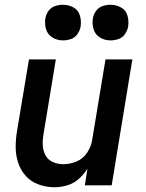

<svg xmlns="http://www.w3.org/2000/svg" viewBox="-20 -780 616 808"><path d="M210 8Q236 8 263 0Q290 -8 311.5 -27Q333 -46 348 -70L337 0H450L537 -530H424L368 -192Q364 -164 347 -138Q330 -112 302 -100.5Q274 -89 246 -89Q223 -89 202.5 -98Q182 -107 171.5 -126.5Q161 -146 160 -169Q159 -192 163 -215L215 -530H102L52 -231Q46 -196 46 -161.5Q46 -127 56.5 -95Q67 -63 89 -39Q111 -15 143 -3.5Q175 8 210 8ZM445 -610Q461 -610 478 -615.5Q495 -621 505.5 -636Q516 -651 519 -667Q523 -691 516.5 -714Q510 -737 489.5 -748.5Q469 -760 445 -760Q429 -760 412 -754.5Q395 -749 384.5 -734.5Q374 -720 371 -703Q367 -679 374 -656.5Q381 -634 401 -622Q421 -610 445 -610ZM245 -610Q261 -610 278 -615.5Q295 -621 305.5 -636Q316 -651 319 -667Q323 -691 316.5 -714Q310 -737 289.5 -748.5Q269 -760 245 -760Q229 -760 212 -754.5Q195 -749 184.5 -734.5Q174 -720 171 -703Q167 -679 174 -656.5Q181 -634 201 -622Q221 -610 245 -610Z"/></svg>

Font: Iosevka Sparkle SmBdObl
Style: Regular
Weight: 600
Italic angle: -9°
Designer: Belleve Invis
Foundry: Belleve Invis
Version: Version 4.5.0; ttfautohint (v1.8.3)